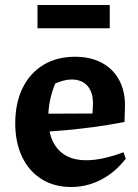

<svg xmlns="http://www.w3.org/2000/svg" viewBox="-20 -737 553 768"><path d="M264 11Q197 11 146.5 -20.5Q96 -52 68.5 -109.5Q41 -167 41 -244Q41 -324 70 -384Q99 -444 153 -477Q207 -510 280 -510Q341 -510 386 -486.5Q431 -463 455.5 -419Q480 -375 480 -315L478 -249Q410 -236 352.5 -228.5Q295 -221 240.5 -216Q186 -211 127 -208L128 -282L350 -283L352 -322Q352 -369 329.5 -394Q307 -419 266 -419Q250 -419 233.5 -414.5Q217 -410 201 -403Q187 -370 180 -335Q173 -300 173 -267Q173 -183 212.5 -139.5Q252 -96 325 -96Q388 -96 474 -128L483 -102Q439 -46 383 -17.5Q327 11 264 11ZM130 -624V-717H419V-624Z"/></svg>

Font: Piazzolla Thin ExtraBold
Style: Regular
Weight: 800
Version: Version 2.005